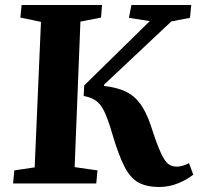

<svg xmlns="http://www.w3.org/2000/svg" viewBox="-20 -730 794 764"><path d="M614 14Q563 14 530.5 -4Q498 -22 474.5 -68.5Q451 -115 426 -200Q410 -255 395.5 -285.5Q381 -316 361.5 -329.5Q342 -343 313 -348L315 -390L576 -646L493 -659L503 -710H741L736 -659L662 -645L394 -393V-388Q446 -382 480.5 -365.5Q515 -349 538.5 -316.5Q562 -284 580 -231Q603 -159 619 -124Q635 -89 649 -78Q663 -67 683 -67Q695 -67 707 -70.5Q719 -74 732 -81L749 -35Q724 -15 688.5 -0.5Q653 14 614 14ZM32 0 37 -52 118 -64 143 -643 61 -660 66 -710H386L382 -660L300 -644L277 -65L368 -52L363 0Z"/></svg>

Font: Literata 36pt
Style: Bold Italic
Weight: 700
Italic angle: -2°
Designer: Latin by Veronika Burian and Jose Scaglione. Greek by Irene Vlachou. Cyrillic by Vera Evstafieva
Foundry: TypeTogether
Version: Version 3.002